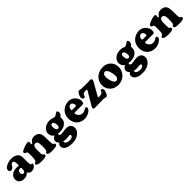

<svg xmlns="http://www.w3.org/2000/svg" viewBox="452 -2220 4120 4120"><g transform="rotate(-45 2512.0 -160.0)"><path d="M47.4 -367.2Q47.4 -402.3 73.7 -426.8Q106.9 -459 164.3 -477.8Q221.7 -496.6 273.9 -496.6Q314 -496.6 348.1 -487.5Q382.3 -478.5 410.2 -460.2Q438 -441.9 453.9 -411.1Q469.7 -380.4 469.7 -339.8V-219.7Q469.7 -157.7 477.5 -132.3Q485.4 -106.9 501 -105Q504.4 -104.5 510 -104.5Q515.6 -104.5 517.6 -104.5Q526.9 -103.5 526.9 -91.3Q526.9 -54.7 486.8 -23.4Q446.8 7.8 394 7.8Q365.2 7.8 348.9 -0.2Q332.5 -8.3 316.4 -32.7Q309.6 -43.9 302.7 -43.9Q294.4 -43.9 274.4 -25.4Q234.9 9.8 165.5 9.8Q98.1 9.8 57.4 -25.9Q16.6 -61.5 16.6 -124Q16.6 -194.8 76.7 -237.3Q136.7 -279.8 227.5 -279.8Q238.8 -279.8 257.3 -278.3Q275.9 -276.9 279.3 -276.9Q285.6 -276.9 287.6 -280.5Q289.6 -284.2 289.6 -295.9V-312Q289.6 -369.1 277.3 -396Q265.1 -422.9 236.3 -422.9Q213.9 -422.9 195.8 -402.3Q192.9 -398.9 179.9 -376.7Q167 -354.5 160.2 -347.2Q131.3 -317.4 99.1 -317.4Q77.1 -317.4 62.3 -330.6Q47.4 -343.8 47.4 -367.2ZM289.6 -170.4V-188Q289.6 -203.1 282.7 -208.5Q274.9 -214.8 261.2 -214.8Q230.5 -214.8 210.4 -196.5Q190.4 -178.2 190.4 -147.9Q190.4 -119.1 203.1 -101.3Q215.8 -83.5 240.2 -83.5Q289.6 -83.5 289.6 -170.4Z M624 -230V-267.6Q624 -310.5 620.6 -327.9Q617.2 -345.2 606.4 -353Q599.1 -358.4 586.2 -362.5Q573.2 -366.7 569.3 -369.1Q554.2 -377.9 554.2 -395Q554.2 -409.2 561 -418.9Q567.9 -428.7 588.4 -439.5Q628.4 -460 680.9 -477.5Q733.4 -495.1 774.9 -495.1Q789.6 -495.1 796.4 -490.7Q803.2 -486.3 803.2 -474.1Q803.2 -465.8 801.8 -450.2Q800.3 -434.6 800.3 -423.8Q800.3 -400.4 813.5 -400.4Q821.3 -400.4 833.5 -420.9Q875 -489.3 956.5 -489.3Q1000.5 -489.3 1033 -474.6Q1065.4 -460 1083 -436.5Q1104.5 -406.7 1111.1 -366.2Q1117.7 -325.7 1117.7 -217.8Q1117.7 -138.2 1123.5 -108.9Q1127 -87.9 1136.7 -80.6Q1141.1 -76.7 1149.7 -72.5Q1158.2 -68.4 1160.2 -67.4Q1171.9 -60.5 1171.9 -42.5Q1171.9 7.8 1035.2 7.8Q995.6 7.8 970.7 6.1Q945.8 4.4 926.3 -0.7Q906.7 -5.9 898.2 -15.1Q889.6 -24.4 889.6 -39.1Q889.6 -58.6 898.9 -64.5Q900.9 -65.4 904.8 -67.4Q908.7 -69.3 912.4 -71.5Q916 -73.7 918.9 -76.7Q927.2 -84 931.6 -105Q938 -132.3 938 -226.1Q938 -299.3 922.1 -330.6Q906.2 -361.8 868.2 -361.8Q829.6 -361.8 814.7 -329.8Q799.8 -297.9 799.8 -229Q799.8 -130.4 803.2 -103.5Q805.7 -86.4 816.9 -80.6Q831.5 -70.8 837.4 -65.4Q847.2 -57.6 847.2 -44.9Q847.2 -14.6 812.3 -3.7Q777.3 7.3 698.7 7.3Q630.9 7.3 592.8 -6.6Q554.7 -20.5 554.7 -45.4Q554.7 -61.5 564 -67.9Q567.9 -70.8 577.6 -74.5Q587.4 -78.1 591.8 -81.1Q608.9 -92.3 614.3 -114.3Q624 -153.3 624 -230Z M1212.9 -315.9Q1212.9 -369.6 1245.8 -411.4Q1278.8 -453.1 1327.9 -473.9Q1377 -494.6 1431.2 -494.6Q1467.8 -494.6 1487.8 -490.5Q1507.8 -486.3 1527.8 -477.1Q1551.3 -467.8 1567.9 -467.8Q1575.7 -467.8 1595.7 -476.1Q1612.3 -482.9 1637.5 -502.2Q1662.6 -521.5 1673.8 -521.5Q1685.5 -521.5 1695.8 -507.8Q1706.1 -494.1 1706.1 -473.1Q1706.1 -448.2 1695.6 -426.3Q1685.1 -404.3 1667.5 -391.1Q1665 -389.2 1661.6 -387Q1658.2 -384.8 1656.5 -383.5Q1654.8 -382.3 1653.1 -380.9Q1651.4 -379.4 1650.6 -377.9Q1649.9 -376.5 1649.9 -375Q1649.9 -372.6 1650.6 -357.7Q1651.4 -342.8 1651.4 -335.4Q1651.4 -281.2 1617.9 -240.5Q1584.5 -199.7 1534.7 -180.2Q1484.9 -160.6 1429.2 -160.6Q1414.6 -160.6 1398.4 -163.3Q1382.3 -166 1380.4 -166Q1374 -166 1366.2 -161.1Q1355.5 -153.8 1355.5 -144.5Q1355.5 -126 1374 -116.5Q1392.6 -106.9 1416.5 -106.9Q1433.6 -106.9 1481 -115.7Q1528.3 -124.5 1575.7 -124.5Q1635.7 -124.5 1673.1 -92Q1710.4 -59.6 1710.4 -0.5Q1710.4 57.6 1671.9 104.2Q1633.3 150.9 1571.3 175.8Q1509.3 200.7 1438 200.7Q1321.8 200.7 1263.4 162.4Q1205.1 124 1205.1 66.4Q1205.1 42.5 1216.1 23.4Q1227.1 4.4 1244.1 -6.3Q1248.5 -8.8 1248.5 -11.2Q1248.5 -12.2 1244.1 -16.6Q1233.9 -25.9 1228 -32.2Q1222.2 -38.6 1214.6 -54.7Q1207 -70.8 1207 -88.4Q1207 -150.9 1271 -184.6Q1272.5 -185.1 1274.4 -186Q1276.4 -187 1277.6 -187.5Q1278.8 -188 1280 -188.7Q1281.2 -189.5 1281.7 -190.2Q1282.2 -190.9 1282.2 -191.4Q1282.2 -192.4 1271 -199.7Q1245.1 -215.8 1229 -247.8Q1212.9 -279.8 1212.9 -315.9ZM1442.9 -240.2Q1462.4 -240.2 1473.9 -256.3Q1485.4 -272.5 1485.4 -298.8Q1485.4 -350.6 1469.5 -381.1Q1453.6 -411.6 1427.2 -411.6Q1383.8 -411.6 1383.8 -350.1Q1383.8 -295.4 1399.2 -267.8Q1414.6 -240.2 1442.9 -240.2ZM1325.7 48.3Q1325.7 76.2 1357.2 95.7Q1388.7 115.2 1449.2 115.2Q1489.7 115.2 1514.6 98.6Q1539.6 82 1539.6 59.6Q1539.6 45.4 1530 39.3Q1520.5 33.2 1500 33.2Q1486.3 33.2 1453.9 36.9Q1421.4 40.5 1397 40.5Q1361.3 40.5 1340.3 32.2Q1334.5 29.3 1332.5 29.3Q1331.1 29.3 1329.1 32.2Q1325.7 39.1 1325.7 48.3Z M2015.1 -500.5Q2059.6 -500.5 2098.9 -482.4Q2138.2 -464.4 2164.6 -435.8Q2190.9 -407.2 2206.1 -372.1Q2221.2 -336.9 2221.2 -302.7Q2221.2 -286.1 2216.3 -269Q2211.4 -252 2207.5 -245.1Q2202.6 -237.8 2194.1 -234.9Q2185.5 -231.9 2162.1 -231.9L1951.7 -232.9Q1936 -232.9 1929.7 -229Q1923.3 -225.1 1923.3 -215.8Q1923.3 -203.1 1927.7 -190.4Q1940.9 -152.3 1972.4 -126Q2003.9 -99.6 2047.4 -99.6Q2070.8 -99.6 2093.8 -106.9Q2116.7 -114.3 2130.4 -123.3Q2144 -132.3 2156.5 -139.6Q2168.9 -147 2174.3 -147Q2186.5 -147 2196 -135.3Q2205.6 -123.5 2205.6 -105.5Q2205.6 -88.9 2188.2 -67.9Q2170.9 -46.9 2143.3 -28.1Q2115.7 -9.3 2076.2 3.7Q2036.6 16.6 1996.6 16.6Q1885.3 16.6 1816.9 -52.7Q1748.5 -122.1 1748.5 -237.8Q1748.5 -298.8 1771 -349.6Q1793.5 -400.4 1831.1 -432.6Q1868.7 -464.8 1916.3 -482.7Q1963.9 -500.5 2015.1 -500.5ZM2034.2 -309.6Q2048.8 -309.6 2056.9 -315.7Q2064.9 -321.8 2064.9 -333Q2064.9 -370.6 2046.9 -395.3Q2028.8 -419.9 1997.1 -419.9Q1948.7 -419.9 1928.7 -365.7Q1922.9 -347.2 1922.9 -324.2Q1922.9 -315.9 1930.7 -313.2Q1938.5 -310.5 1955.6 -310.5Z M2406.2 1Q2396.5 1 2367.2 2Q2337.9 2.9 2318.8 2.9Q2273.4 2.9 2273.4 -29.3Q2273.4 -44.9 2289.1 -71.3L2464.8 -367.7Q2473.1 -383.3 2473.1 -388.7Q2473.1 -400.4 2451.2 -400.4Q2409.7 -400.4 2380.9 -392.6Q2368.7 -389.2 2360.1 -380.6Q2351.6 -372.1 2348.1 -364.3Q2344.7 -356.4 2340.1 -343Q2335.4 -329.6 2332.5 -323.7Q2329.1 -316.4 2321.5 -311.5Q2314 -306.6 2306.2 -306.6Q2288.1 -306.6 2272 -321Q2255.9 -335.4 2255.9 -359.9Q2255.9 -382.3 2267.1 -415.8Q2278.3 -449.2 2298.3 -476.3Q2318.4 -503.4 2337.9 -503.4Q2350.1 -503.4 2372.3 -497.3Q2394.5 -491.2 2413.1 -491.2Q2437 -491.2 2511 -490.7Q2585 -490.2 2593.8 -490.2Q2610.8 -490.2 2630.4 -492.7Q2649.9 -495.1 2662.6 -495.1Q2682.6 -495.1 2695.1 -483.9Q2707.5 -472.7 2707.5 -455.1Q2707.5 -444.3 2693.4 -416L2530.8 -128.9Q2525.4 -119.1 2525.4 -114.3Q2525.4 -108.4 2532.5 -104.7Q2539.6 -101.1 2549.3 -101.1Q2599.6 -101.1 2618.7 -109.9Q2635.3 -117.7 2647.5 -130.9Q2659.7 -144 2664.1 -161.1Q2668.9 -181.2 2688.5 -181.2Q2704.1 -181.2 2717.5 -166.5Q2731 -151.9 2731 -132.8Q2731 -86.4 2704.6 -36.9Q2678.2 12.7 2650.9 12.7Q2638.7 12.7 2620.6 5.6Q2602.5 -1.5 2584 -1.5Q2565.4 -1.5 2496.8 -0.2Q2428.2 1 2406.2 1Z M2765.1 -235.8Q2765.1 -288.6 2786.6 -336.4Q2808.1 -384.3 2845.2 -419.7Q2882.3 -455.1 2935.5 -476.1Q2988.8 -497.1 3049.8 -497.1Q3119.6 -497.1 3175.8 -467.5Q3231.9 -438 3264.6 -381.8Q3297.4 -325.7 3297.4 -252.9Q3297.4 -179.7 3260.5 -118.4Q3223.6 -57.1 3159.7 -21.7Q3095.7 13.7 3019 13.7Q2910.2 13.7 2837.6 -56.4Q2765.1 -126.5 2765.1 -235.8ZM3048.8 -80.6Q3078.1 -80.6 3097.7 -105.5Q3117.2 -130.4 3117.2 -165.5Q3117.2 -199.2 3110.4 -237.8Q3103.5 -276.4 3091.3 -312Q3079.1 -347.7 3058.6 -371.1Q3038.1 -394.5 3013.7 -394.5Q2985.4 -394.5 2966.3 -370.6Q2947.3 -346.7 2947.3 -309.6Q2947.3 -259.8 2958.5 -208.3Q2969.7 -156.7 2993.9 -118.7Q3018.1 -80.6 3048.8 -80.6Z M3353 -315.9Q3353 -369.6 3386 -411.4Q3418.9 -453.1 3468 -473.9Q3517.1 -494.6 3571.3 -494.6Q3607.9 -494.6 3627.9 -490.5Q3647.9 -486.3 3668 -477.1Q3691.4 -467.8 3708 -467.8Q3715.8 -467.8 3735.8 -476.1Q3752.4 -482.9 3777.6 -502.2Q3802.7 -521.5 3814 -521.5Q3825.7 -521.5 3835.9 -507.8Q3846.2 -494.1 3846.2 -473.1Q3846.2 -448.2 3835.7 -426.3Q3825.2 -404.3 3807.6 -391.1Q3805.2 -389.2 3801.8 -387Q3798.3 -384.8 3796.6 -383.5Q3794.9 -382.3 3793.2 -380.9Q3791.5 -379.4 3790.8 -377.9Q3790 -376.5 3790 -375Q3790 -372.6 3790.8 -357.7Q3791.5 -342.8 3791.5 -335.4Q3791.5 -281.2 3758.1 -240.5Q3724.6 -199.7 3674.8 -180.2Q3625 -160.6 3569.3 -160.6Q3554.7 -160.6 3538.6 -163.3Q3522.5 -166 3520.5 -166Q3514.2 -166 3506.3 -161.1Q3495.6 -153.8 3495.6 -144.5Q3495.6 -126 3514.2 -116.5Q3532.7 -106.9 3556.6 -106.9Q3573.7 -106.9 3621.1 -115.7Q3668.5 -124.5 3715.8 -124.5Q3775.9 -124.5 3813.2 -92Q3850.6 -59.6 3850.6 -0.5Q3850.6 57.6 3812 104.2Q3773.4 150.9 3711.4 175.8Q3649.4 200.7 3578.1 200.7Q3461.9 200.7 3403.6 162.4Q3345.2 124 3345.2 66.4Q3345.2 42.5 3356.2 23.4Q3367.2 4.4 3384.3 -6.3Q3388.7 -8.8 3388.7 -11.2Q3388.7 -12.2 3384.3 -16.6Q3374 -25.9 3368.2 -32.2Q3362.3 -38.6 3354.7 -54.7Q3347.2 -70.8 3347.2 -88.4Q3347.2 -150.9 3411.1 -184.6Q3412.6 -185.1 3414.6 -186Q3416.5 -187 3417.7 -187.5Q3418.9 -188 3420.2 -188.7Q3421.4 -189.5 3421.9 -190.2Q3422.4 -190.9 3422.4 -191.4Q3422.4 -192.4 3411.1 -199.7Q3385.3 -215.8 3369.1 -247.8Q3353 -279.8 3353 -315.9ZM3583 -240.2Q3602.5 -240.2 3614 -256.3Q3625.5 -272.5 3625.5 -298.8Q3625.5 -350.6 3609.6 -381.1Q3593.8 -411.6 3567.4 -411.6Q3523.9 -411.6 3523.9 -350.1Q3523.9 -295.4 3539.3 -267.8Q3554.7 -240.2 3583 -240.2ZM3465.8 48.3Q3465.8 76.2 3497.3 95.7Q3528.8 115.2 3589.4 115.2Q3629.9 115.2 3654.8 98.6Q3679.7 82 3679.7 59.6Q3679.7 45.4 3670.2 39.3Q3660.6 33.2 3640.1 33.2Q3626.5 33.2 3594 36.9Q3561.5 40.5 3537.1 40.5Q3501.5 40.5 3480.5 32.2Q3474.6 29.3 3472.7 29.3Q3471.2 29.3 3469.2 32.2Q3465.8 39.1 3465.8 48.3Z M4155.3 -500.5Q4199.7 -500.5 4239 -482.4Q4278.3 -464.4 4304.7 -435.8Q4331.1 -407.2 4346.2 -372.1Q4361.3 -336.9 4361.3 -302.7Q4361.3 -286.1 4356.4 -269Q4351.6 -252 4347.7 -245.1Q4342.8 -237.8 4334.2 -234.9Q4325.7 -231.9 4302.2 -231.9L4091.8 -232.9Q4076.2 -232.9 4069.8 -229Q4063.5 -225.1 4063.5 -215.8Q4063.5 -203.1 4067.9 -190.4Q4081.1 -152.3 4112.5 -126Q4144 -99.6 4187.5 -99.6Q4210.9 -99.6 4233.9 -106.9Q4256.8 -114.3 4270.5 -123.3Q4284.2 -132.3 4296.6 -139.6Q4309.1 -147 4314.5 -147Q4326.7 -147 4336.2 -135.3Q4345.7 -123.5 4345.7 -105.5Q4345.7 -88.9 4328.4 -67.9Q4311 -46.9 4283.4 -28.1Q4255.9 -9.3 4216.3 3.7Q4176.8 16.6 4136.7 16.6Q4025.4 16.6 3957 -52.7Q3888.7 -122.1 3888.7 -237.8Q3888.7 -298.8 3911.1 -349.6Q3933.6 -400.4 3971.2 -432.6Q4008.8 -464.8 4056.4 -482.7Q4104 -500.5 4155.3 -500.5ZM4174.3 -309.6Q4189 -309.6 4197 -315.7Q4205.1 -321.8 4205.1 -333Q4205.1 -370.6 4187 -395.3Q4168.9 -419.9 4137.2 -419.9Q4088.9 -419.9 4068.8 -365.7Q4063 -347.2 4063 -324.2Q4063 -315.9 4070.8 -313.2Q4078.6 -310.5 4095.7 -310.5Z M4468.8 -230V-267.6Q4468.8 -310.5 4465.3 -327.9Q4461.9 -345.2 4451.2 -353Q4443.8 -358.4 4430.9 -362.5Q4418 -366.7 4414.1 -369.1Q4398.9 -377.9 4398.9 -395Q4398.9 -409.2 4405.8 -418.9Q4412.6 -428.7 4433.1 -439.5Q4473.1 -460 4525.6 -477.5Q4578.1 -495.1 4619.6 -495.1Q4634.3 -495.1 4641.1 -490.7Q4647.9 -486.3 4647.9 -474.1Q4647.9 -465.8 4646.5 -450.2Q4645 -434.6 4645 -423.8Q4645 -400.4 4658.2 -400.4Q4666 -400.4 4678.2 -420.9Q4719.7 -489.3 4801.3 -489.3Q4845.2 -489.3 4877.7 -474.6Q4910.2 -460 4927.7 -436.5Q4949.2 -406.7 4955.8 -366.2Q4962.4 -325.7 4962.4 -217.8Q4962.4 -138.2 4968.3 -108.9Q4971.7 -87.9 4981.4 -80.6Q4985.8 -76.7 4994.4 -72.5Q5002.9 -68.4 5004.9 -67.4Q5016.6 -60.5 5016.6 -42.5Q5016.6 7.8 4879.9 7.8Q4840.3 7.8 4815.4 6.1Q4790.5 4.4 4771 -0.7Q4751.5 -5.9 4742.9 -15.1Q4734.4 -24.4 4734.4 -39.1Q4734.4 -58.6 4743.7 -64.5Q4745.6 -65.4 4749.5 -67.4Q4753.4 -69.3 4757.1 -71.5Q4760.7 -73.7 4763.7 -76.7Q4772 -84 4776.4 -105Q4782.7 -132.3 4782.7 -226.1Q4782.7 -299.3 4766.8 -330.6Q4751 -361.8 4712.9 -361.8Q4674.3 -361.8 4659.4 -329.8Q4644.5 -297.9 4644.5 -229Q4644.5 -130.4 4647.9 -103.5Q4650.4 -86.4 4661.6 -80.6Q4676.3 -70.8 4682.1 -65.4Q4691.9 -57.6 4691.9 -44.9Q4691.9 -14.6 4657 -3.7Q4622.1 7.3 4543.5 7.3Q4475.6 7.3 4437.5 -6.6Q4399.4 -20.5 4399.4 -45.4Q4399.4 -61.5 4408.7 -67.9Q4412.6 -70.8 4422.4 -74.5Q4432.1 -78.1 4436.5 -81.1Q4453.6 -92.3 4459 -114.3Q4468.8 -153.3 4468.8 -230Z"/></g></svg>

Font: Cooper* ExtraBold
Style: Regular
Weight: 800
Designer: Owen Earl
Foundry: indestructible type*
Version: Version 0.001